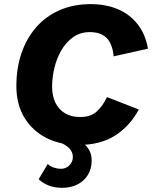

<svg xmlns="http://www.w3.org/2000/svg" viewBox="-20 -690 734 927"><path d="M356.4 10Q271 10 203.9 -24.1Q136.8 -58.2 97.9 -122.1Q59 -186 59 -274.8Q59 -359 82.9 -430.7Q106.8 -502.4 152.8 -556.1Q198.8 -609.8 265.6 -639.9Q332.4 -670 417.8 -670Q492.2 -670 549.9 -645.2Q607.6 -620.4 644.9 -572.5Q682.2 -524.6 694.4 -455L528.8 -418Q523.2 -477.6 495.1 -506.3Q467 -535 413.4 -535Q367.2 -535 332.9 -510.4Q298.6 -485.8 276 -446.7Q253.4 -407.6 242.5 -361.6Q231.6 -315.6 231.6 -271.8Q231.6 -226.2 247.9 -193.4Q264.2 -160.6 294.4 -142.8Q324.6 -125 366.8 -125Q417.8 -125 447.1 -151.6Q476.4 -178.2 496.4 -221.2L650.2 -161.4Q607.4 -81.6 536.1 -35.8Q464.8 10 356.4 10ZM261 -6 307 -29Q362.4 -17.8 392.5 11.2Q422.6 40.2 422.6 84.6Q422.6 125.6 403.8 155.4Q385 185.2 353.1 201Q321.2 216.8 280.6 216.8Q242.6 216.8 213.9 205.2Q185.2 193.6 166.6 175.2L210.6 101.8Q222.8 113.6 240.6 119.3Q258.4 125 273.4 125Q298.8 125 315.3 108Q331.8 91 331.8 67.8Q331.8 44.2 314.3 25.9Q296.8 7.6 261 -6Z"/></svg>

Font: Work Sans
Style: Italic
Weight: 400
Italic angle: -13°
Designer: Wei Huang
Foundry: Wei Huang
Version: Version 2.012